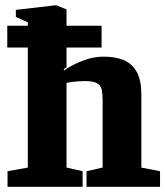

<svg xmlns="http://www.w3.org/2000/svg" viewBox="-20 -719 636 739"><path d="M9 0V-60L87 -74V-536H8V-620H87V-633L41 -654V-681L196 -699L236 -683V-620H371V-536H236V-460L225 -453L227 -448Q236 -455 259 -467.5Q282 -480 313.5 -490.5Q345 -501 379 -501Q426 -501 458.5 -486.5Q491 -472 507.5 -440Q524 -408 524 -357V-74L596 -60V0H313V-60L375 -74V-331Q375 -355 372 -372Q369 -389 354.5 -398Q340 -407 305 -407Q294 -407 281 -406Q268 -405 256.5 -403.5Q245 -402 236 -400V-74L298 -60V0Z"/></svg>

Font: Faustina Light ExtraBold
Style: Regular
Weight: 800
Version: Version 1.200